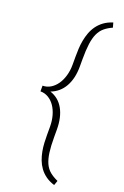

<svg xmlns="http://www.w3.org/2000/svg" viewBox="-183 -862 701 1086"><g transform="rotate(20 167.5 -319.5)"><path d="M298.3 169.4Q267.1 159.7 244.9 143.6Q222.7 127.4 207.8 106.7Q192.9 85.9 184.1 62.3Q175.3 38.6 170.7 13.4Q166 -11.7 164.8 -36.9Q163.6 -62 163.6 -85V-132.8Q163.6 -168.5 154.8 -199.5Q146 -230.5 130.4 -253.2Q114.7 -275.9 92.8 -289.1Q70.8 -302.2 44.4 -302.2V-336.4Q70.3 -336.4 92 -349.6Q113.8 -362.8 129.6 -385.5Q145.5 -408.2 154.5 -439.2Q163.6 -470.2 163.6 -505.9V-553.7Q163.6 -576.7 164.8 -601.8Q166 -627 170.7 -652.1Q175.3 -677.2 184.1 -701.2Q192.9 -725.1 207.8 -745.8Q222.7 -766.6 244.9 -783Q267.1 -799.3 298.3 -809.1L306.2 -780.8Q277.8 -768.1 258.5 -751.7Q239.3 -735.4 227.5 -710Q215.8 -684.6 210.7 -647Q205.6 -609.4 205.6 -553.7V-510.3Q205.6 -439 178 -389.6Q150.4 -340.3 97.7 -320.3Q150.4 -303.2 178 -253.9Q205.6 -204.6 205.6 -129.4V-85Q205.6 -30.3 210.7 6.8Q215.8 43.9 227.5 69.6Q239.3 95.2 259 111.6Q278.8 127.9 308.1 141.1Z"/></g></svg>

Font: Ufes Sans Thin
Style: Regular
Weight: 100
Designer: Ricardo Esteves & Thais Bronze
Foundry: ProDesignUfes - Ricardo Esteves, Thais Bronze (This is a derivative work, based on Roboto family, by Christian Robertson
Version: Version 2.0